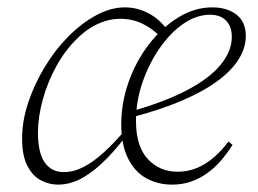

<svg xmlns="http://www.w3.org/2000/svg" viewBox="-20 -489 700 521"><path d="M137 12Q113 12 90.5 0Q68 -12 54 -39.5Q40 -67 40 -113Q40 -161 56.5 -210.5Q73 -260 101 -306.5Q129 -353 164.5 -389Q200 -425 240 -447Q280 -469 319 -469Q352 -469 382 -453.5Q412 -438 434 -408L416 -388Q396 -410 368 -424Q340 -438 306 -438Q285 -438 264.5 -431.5Q244 -425 225 -413Q206 -401 189 -384Q157 -353 133 -309.5Q109 -266 96 -218.5Q83 -171 83 -129Q83 -74 101.5 -48Q120 -22 153 -22Q180 -22 207 -36Q234 -50 264 -77.5Q294 -105 328 -146L340 -135H333Q303 -93 270.5 -59.5Q238 -26 205 -7Q172 12 137 12ZM447 12Q409 12 377.5 -5Q346 -22 327.5 -59Q309 -96 309 -152Q309 -210 329 -266.5Q349 -323 384 -368.5Q419 -414 463.5 -441.5Q508 -469 556 -469Q596 -469 621.5 -449.5Q647 -430 647 -391Q647 -360 628.5 -329.5Q610 -299 572 -270.5Q534 -242 475 -216.5Q416 -191 335 -170L333 -186Q426 -212 487 -244Q548 -276 578.5 -313Q609 -350 609 -389Q609 -417 593.5 -433Q578 -449 550 -449Q513 -449 477.5 -424.5Q442 -400 413 -358Q384 -316 366.5 -265Q349 -214 349 -161Q349 -92 381 -57.5Q413 -23 462 -23Q490 -23 515 -33.5Q540 -44 561.5 -63Q583 -82 600 -105L611 -96Q596 -72 578.5 -52Q561 -32 540 -17.5Q519 -3 496 4.5Q473 12 447 12Z"/></svg>

Font: Source Serif 4 48pt Light
Style: Italic
Weight: 300
Italic angle: -12°
Designer: Frank Grießhammer
Foundry: Adobe Systems Incorporated
Version: Version 4.004;hotconv 1.0.116;makeotfexe 2.5.65601